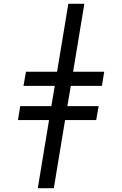

<svg xmlns="http://www.w3.org/2000/svg" viewBox="-20 -843 640 1006"><path d="M178 143 237 -214H74L86 -287H249L267 -393H103L116 -467H279L338 -823H422L363 -467H526L514 -393H351L333 -287H497L484 -214H321L262 143Z"/></svg>

Font: Iosevka Slab Extended
Style: Italic
Weight: 400
Width: 7
Italic angle: -9°
Monospace: yes
Designer: Belleve Invis
Foundry: Belleve Invis
Version: Version 11.1.0; ttfautohint (v1.8.3)